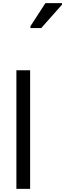

<svg xmlns="http://www.w3.org/2000/svg" viewBox="-20 -1210 417 1230"><path d="M173 0H85V-760H173ZM175 -1030V-1042L271 -1190H377V-1180L244 -1030Z"/></svg>

Font: Noto Sans Tifinagh Hawad
Style: Regular
Weight: 400
Designer: JamraPatel
Foundry: JamraPatel LLC
Version: Version 2.006; ttfautohint (v1.8.4.7-5d5b)